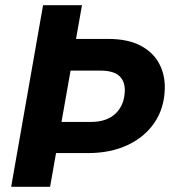

<svg xmlns="http://www.w3.org/2000/svg" viewBox="-20 -720 666 740"><path d="M23 0 146 -700H296L273 -570H396Q473 -570 522 -544Q571 -518 594 -474Q617 -430 615 -376Q613 -303 575.5 -247.5Q538 -192 472 -161Q406 -130 319 -130H196L173 0ZM217 -250H330Q391 -250 425 -282Q459 -314 461 -369Q462 -407 439.5 -427.5Q417 -448 365 -448H252Z"/></svg>

Font: DM Sans 17pt Black
Style: Italic
Weight: 900
Italic angle: -10°
Version: Version 4.004;gftools[0.9.30]